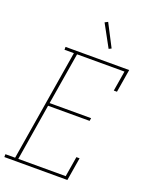

<svg xmlns="http://www.w3.org/2000/svg" viewBox="-203 -1047 877 1134"><g transform="rotate(20 235.5 -480.0)"><path d="M-29 0V-18H32L147 -717H88V-735H488L464 -590H444L465 -717H167L113 -391H374L371 -373H110L52 -18H350L371 -145H391L367 0ZM331 -811 255 -950 274 -960 347 -819Z"/></g></svg>

Font: Iosevka Curly Slab Thin
Style: Italic
Weight: 100
Italic angle: -9°
Monospace: yes
Designer: Belleve Invis
Foundry: Belleve Invis
Version: Version 22.1.2; ttfautohint (v1.8.4)